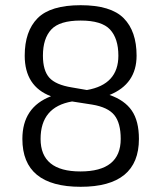

<svg xmlns="http://www.w3.org/2000/svg" viewBox="-20 -704 620 738"><path d="M75 -490Q75 -584 124.5 -634Q174 -684 290 -684Q406 -684 455.5 -634Q505 -584 505 -490Q505 -381 401 -339Q459 -319 486.5 -279Q514 -239 514 -170Q514 14 290 14Q66 14 66 -170Q66 -292 176 -334Q75 -372 75 -490ZM136 -170Q136 -45 289 -45Q444 -45 444 -170Q444 -231 419.5 -261.5Q395 -292 334 -302L257 -314Q136 -293 136 -170ZM435 -490Q435 -556 403 -590.5Q371 -625 290 -625Q209 -625 177 -590.5Q145 -556 145 -490Q145 -433 169.5 -405.5Q194 -378 256 -368L314 -358Q435 -379 435 -490Z"/></svg>

Font: Glegoo
Style: Regular
Weight: 400
Version: Version 2.0.1; ttfautohint (v0.9) -r 48 -G 60